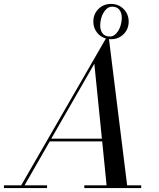

<svg xmlns="http://www.w3.org/2000/svg" viewBox="-65 -959 810 979"><path d="M-44.9 -13.9H43L474.9 -762.7Q446.3 -770.8 428.6 -794.3Q410.9 -817.9 410.9 -848.9Q410.9 -887.2 436.8 -913.1Q462.6 -939 501 -939Q539.3 -939 565.2 -913.1Q591.1 -887.2 591.1 -848.9Q591.1 -810.5 565.2 -784.8Q539.3 -759 501 -759Q497.6 -759 490.7 -759.5L583.3 -13.9H655V0H365V-13.9H478.5L456.1 -238H188.7L60.1 -13.9H175V0H-44.9ZM446 -828.9Q446 -804.4 458 -788.7Q470 -772.9 495.8 -772.9Q513.4 -772.9 527.6 -788.3Q541.7 -803.7 548.8 -825.4Q555.9 -847.2 555.9 -868.9Q555.9 -893.1 543.8 -909.1Q531.7 -925 505.9 -925Q488.3 -925 474.1 -909.5Q460 -894 453 -872.3Q446 -850.6 446 -828.9ZM416 -634 196.5 -252H454.6Z"/></svg>

Font: Bodoni* 16
Style: Italic
Weight: 400
Italic angle: -13°
Version: Version 2.000